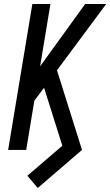

<svg xmlns="http://www.w3.org/2000/svg" viewBox="-20 -755 555 967"><path d="M170 192 118 130 294 -21 212 -281 202 -313 153 -248 112 0H21L143 -735H234L182 -421L409 -735H515L267 -401L393 0Z"/></svg>

Font: Iosevka SS04 Medium
Style: Italic
Weight: 500
Italic angle: -9°
Monospace: yes
Designer: Belleve Invis
Foundry: Belleve Invis
Version: Version 19.0.0; ttfautohint (v1.8.4)